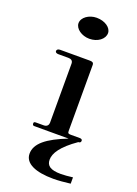

<svg xmlns="http://www.w3.org/2000/svg" viewBox="-157 -682 687 963"><g transform="rotate(20 186.5 -201.0)"><path d="M284.2 180.2C227.7 180.2 206.9 163.4 206.9 131.7C206.9 97 233.7 54.5 311.9 0C319.8 0 325.7 -3 325.7 -11.9C325.7 -18.8 319.8 -21.8 311.9 -21.8H265.3C252.5 -21.8 247.5 -22.8 247.5 -35.6V-388.1C247.5 -401 239.6 -404 226.7 -404H68.3C57.4 -404 50.5 -399 50.5 -391.1C50.5 -384.2 57.4 -380.2 67.3 -380.2H120.8C134.7 -380.2 145.5 -374.3 145.5 -358.4V-42.6C145.5 -31.7 138.6 -19.8 120.8 -19.8H81.2C71.3 -19.8 67.3 -18.8 67.3 -11.9C67.3 -4 69.3 0 77.2 0H260.4C154.5 41.6 102 83.2 102 137.6C102 190.1 162.4 215.8 256.4 215.8C284.2 215.8 314.9 212.9 347.5 208.9V175.2C323.8 178.2 302 180.2 284.2 180.2ZM186.1 -505.9C230.7 -505.9 265.3 -532.7 265.3 -564.4C265.3 -593.1 230.7 -617.8 186.1 -617.8C145.5 -617.8 108.9 -592.1 108.9 -561.4C108.9 -531.7 145.5 -505.9 186.1 -505.9Z"/></g></svg>

Font: Biblismive
Style: Regular
Weight: 400
Designer: Susan Drake
Foundry: Susan Drake
Version: Version 1.0; ttfautohint (v1.8.4.7-5d5b)